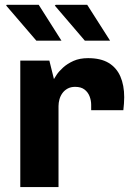

<svg xmlns="http://www.w3.org/2000/svg" viewBox="-20 -756 540 776"><path d="M62 0V-511H179.5L198 -436.5Q200.5 -441 209.2 -454.2Q218 -467.5 235 -483Q252 -498.5 277 -509.8Q302 -521 336 -521Q387 -521 419 -501.8Q451 -482.5 466.5 -447Q482 -411.5 482 -363Q482 -351.5 481 -337.2Q480 -323 478.5 -310.5H348.5V-332.5Q348.5 -350 342 -366.8Q335.5 -383.5 321.5 -394.2Q307.5 -405 283.5 -405Q266 -405 253 -397.8Q240 -390.5 232 -379.2Q224 -368 220.2 -354.2Q216.5 -340.5 216.5 -327V0ZM323 -591.5 201.5 -733.5 205.5 -736.5H332.5L425 -591.5ZM127 -591.5 5 -733.5 7 -736.5H136.5L228.5 -591.5Z"/></svg>

Font: Chivo Medium
Style: Regular
Weight: 500
Designer: Hector Gatti
Foundry: Omnibus-Type
Version: Version 2.002